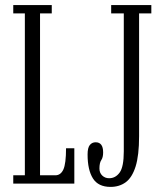

<svg xmlns="http://www.w3.org/2000/svg" viewBox="-20 -720 636 753"><path d="M32 0V-32.5H77.5V-667.5H32V-700H183V-667.5H137V-32.5H197Q218 -32.5 228.5 -55.2Q239 -78 239 -138.5H271.5V0ZM413.5 13Q365.5 13 344.5 -20.2Q323.5 -53.5 323.5 -114Q323.5 -140.5 332.2 -151.2Q341 -162 355 -162Q384.5 -162 384.5 -122.5Q384.5 -102.5 377.2 -92Q370 -81.5 370 -59Q370 -42 381 -31.5Q392 -21 408 -21Q433 -21 449.2 -43.2Q465.5 -65.5 465.5 -126.5V-667.5H416V-700H573.5V-667.5H525.5V-186Q525.5 -110.5 511.8 -67Q498 -23.5 473 -5.2Q448 13 413.5 13Z"/></svg>

Font: Imbue 10pt Light
Style: Regular
Weight: 300
Designer: Tyler Finck
Foundry: Etcetera Type Company
Version: Version 1.102; ttfautohint (v1.8.3)